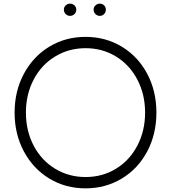

<svg xmlns="http://www.w3.org/2000/svg" viewBox="-20 -1010 937 1052"><path d="M60 -393Q60 -511 111 -606Q162 -701 250.5 -754.5Q339 -808 449 -808Q558 -808 647 -754.5Q736 -701 786.5 -606Q837 -511 837 -393Q837 -275 786.5 -180Q736 -85 647 -31.5Q558 22 449 22Q339 22 250.5 -31.5Q162 -85 111 -180Q60 -275 60 -393ZM775 -393Q775 -493 732.5 -574Q690 -655 615.5 -700.5Q541 -746 449 -746Q357 -746 282 -700.5Q207 -655 164.5 -574Q122 -493 122 -393Q122 -293 164.5 -212Q207 -131 282 -85.5Q357 -40 449 -40Q541 -40 615.5 -85.5Q690 -131 732.5 -212Q775 -293 775 -393ZM330 -957Q330 -971 340 -980.5Q350 -990 364 -990Q378 -990 388 -980.5Q398 -971 398 -957Q398 -943 388 -933Q378 -923 364 -923Q350 -923 340 -933Q330 -943 330 -957ZM493 -957Q493 -971 503 -980.5Q513 -990 527 -990Q541 -990 550.5 -980.5Q560 -971 560 -957Q560 -943 550.5 -933Q541 -923 527 -923Q513 -923 503 -933Q493 -943 493 -957Z"/></svg>

Font: Tsukimi Rounded
Style: Regular
Weight: 400
Designer: Takashi Funayama
Foundry: Takashi Funayama
Version: Version 1.032; ttfautohint (v1.8.3)